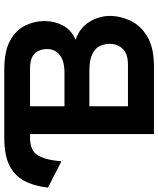

<svg xmlns="http://www.w3.org/2000/svg" viewBox="53 -799 740 898"><g transform="rotate(-90 423.0 -350.0)"><path d="M245 0V-579.5H227.5Q169 -579.5 146.5 -544.5Q124 -509.5 117.5 -433L-5.5 -495.5Q2 -561.5 26.5 -607Q51 -652.5 99 -676.2Q147 -700 225.5 -700H547Q632.5 -700 682 -672.8Q731.5 -645.5 752.5 -602.2Q773.5 -559 773.5 -512Q773.5 -465 753 -426Q732.5 -387 686 -366.5Q743.5 -346.5 770.5 -300.8Q797.5 -255 797.5 -206.5Q797.5 -157 775 -109.5Q752.5 -62 700.8 -31Q649 0 561.5 0ZM375 -418.5H531.5Q588 -418.5 615.2 -440.8Q642.5 -463 642.5 -500Q642.5 -519 635.5 -537.2Q628.5 -555.5 608.8 -567.5Q589 -579.5 550 -579.5H375ZM375 -121.5H569.5Q607.5 -121.5 628.5 -134.5Q649.5 -147.5 658.2 -167.2Q667 -187 667 -206.5Q667 -230.5 657 -252.2Q647 -274 619.8 -288Q592.5 -302 540.5 -302H375Z"/></g></svg>

Font: Overpass
Style: Bold
Weight: 700
Designer: Delve Withrington, Dave Bailey, Thomas Jockin
Foundry: Delve Fonts LLC
Version: Version 4.000; ttfautohint (v1.8.3)